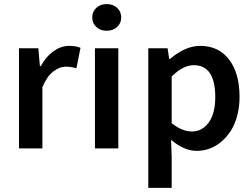

<svg xmlns="http://www.w3.org/2000/svg" viewBox="-20 -728 1238 942"><path d="M73.2 0V-491.2H168L175.8 -403.8H180.2Q206.1 -451.2 242.9 -477.1Q279.8 -502.9 318.8 -502.9Q353.5 -502.9 375 -493.2L355 -393.1Q327.6 -400.9 304.2 -400.9Q271.5 -400.9 240.2 -376.2Q209 -351.6 188 -299.8V0Z M445.8 0V-491.2H560.5V0ZM432.6 -642.1Q432.6 -671.4 452.6 -689.7Q472.7 -708 503.4 -708Q534.2 -708 554.4 -689.7Q574.7 -671.4 574.7 -642.1Q574.7 -613.8 554.4 -595.5Q534.2 -577.1 503.4 -577.1Q472.7 -577.1 452.6 -595.5Q432.6 -613.8 432.6 -642.1Z M707.5 193.8V-491.2H802.2L810.1 -439H814.5Q889.2 -502.9 962.4 -502.9Q1053.2 -502.9 1104.2 -435.5Q1155.3 -368.2 1155.3 -252.9Q1155.3 -203.6 1144 -160.9Q1132.8 -118.2 1112.8 -86.9Q1092.8 -55.7 1066.2 -33Q1039.6 -10.3 1008.8 1Q978 12.2 945.3 12.2Q882.8 12.2 819.3 -42L822.3 40V193.8ZM921.4 -83Q972.2 -83 1004.2 -127.2Q1036.1 -171.4 1036.1 -252Q1036.1 -408.2 930.2 -408.2Q878.9 -408.2 822.3 -353V-124Q872.1 -83 921.4 -83Z"/></svg>

Font: Toshiba Sans Medium
Style: Regular
Weight: 500
Designer: Paul D. Hunt
Foundry: Toshiba Corporation
Version: Version 2.020;PS 2.0;hotconv 1.0.86;makeotf.lib2.5.63406